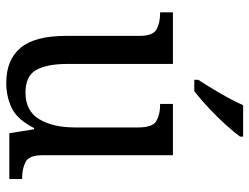

<svg xmlns="http://www.w3.org/2000/svg" viewBox="-114 -692 816 629"><g transform="rotate(90 294.5 -378.0)"><path d="M252 10Q177 10 137.5 -36.5Q98 -83 98 -186V-427Q98 -471 76.5 -482.5Q55 -494 24 -494H21V-536H190V-190Q190 -124 209.5 -88.5Q229 -53 284 -53Q344 -53 371 -98Q398 -143 398 -216V-422Q398 -470 376.5 -482Q355 -494 324 -494H321V-536H489V-109Q489 -64 511.5 -53Q534 -42 564 -42H567V0H417L404 -81H400Q372 -26 334.5 -8Q297 10 252 10ZM242 -619Q263 -651 286.5 -691.5Q310 -732 325 -766H428V-756Q416 -739 390.5 -710.5Q365 -682 334.5 -653.5Q304 -625 279 -606H242Z"/></g></svg>

Font: Noto Serif Tamil SemiCondensed
Style: Regular
Weight: 400
Width: 4
Designer: Indian Type Foundry, Tom Grace, and the Monotype Design Team
Foundry: Monotype Imaging Inc.
Version: Version 2.004; ttfautohint (v1.8.4.7-5d5b)